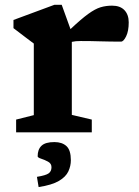

<svg xmlns="http://www.w3.org/2000/svg" viewBox="-20 -550 577 798"><path d="M446 -526.5Q479.5 -526.5 497.2 -507.8Q515 -489 515 -457Q515 -421 504.2 -399Q493.5 -377 483 -377Q439 -377 398.5 -378.2Q358 -379.5 315.5 -379.5Q304.5 -379.5 295.8 -378.8Q287 -378 278.5 -376V-72.5L361.5 -53V0H47V-53L120.5 -71.5V-369Q111 -376.5 87.2 -394Q63.5 -411.5 36 -433V-467L206 -530H236.5L273 -429Q317.5 -471 346.5 -492Q375.5 -513 398 -519.8Q420.5 -526.5 446 -526.5ZM133.5 185Q170.5 179 182.2 170.5Q194 162 194 145Q194 129.5 179.5 121.8Q165 114 150.8 109.5Q136.5 105 136.5 99.5Q136.5 71 152.5 55.8Q168.5 40.5 206 40.5Q238 40.5 256.2 57.2Q274.5 74 274.5 116Q274.5 140 264 162.5Q253.5 185 224.8 202Q196 219 140.5 227.5Z"/></svg>

Font: Newsreader 6pt SemiBold
Style: Regular
Weight: 600
Designer: Hugues Gentile
Foundry: Production Type
Version: Version 1.003; ttfautohint (v1.8.3)